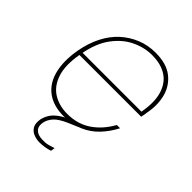

<svg xmlns="http://www.w3.org/2000/svg" viewBox="-198 -624 916 916"><g transform="rotate(45 260.5 -165.5)"><path d="M220 12Q149 12 105 -21Q61 -54 46 -114.5Q31 -175 45 -256Q56 -317 80.5 -365Q105 -413 141 -445.5Q177 -478 221 -495.5Q265 -513 315 -513Q388 -513 430 -480.5Q472 -448 486 -396Q500 -344 488 -282Q487 -272 485.5 -265Q484 -258 482 -248H55L58 -266H466Q480 -343 464 -393.5Q448 -444 409 -468.5Q370 -493 311 -493Q259 -493 209 -469Q159 -445 121 -394Q83 -343 68 -261L66 -251Q51 -167 68.5 -113Q86 -59 127 -33.5Q168 -8 223 -8Q292 -8 343 -42.5Q394 -77 428 -138H450Q427 -94 395 -60Q363 -26 319 -7Q275 12 220 12ZM225 182Q207 182 187.5 175Q168 168 157 150.5Q146 133 151 102Q155 83 165.5 65Q176 47 197 31Q218 15 251 1L316 -26L325 -10L255 20Q212 39 194 59Q176 79 171 102Q165 130 179.5 146Q194 162 225 163Q248 164 265 159.5Q282 155 296 150L293 171Q278 176 260.5 179Q243 182 225 182Z"/></g></svg>

Font: DM Sans 18pt Thin
Style: Italic
Weight: 250
Italic angle: -10°
Designer: Colophon Foundry, Jonny Pinhorn
Foundry: Colophon Foundry
Version: Version 4.004;gftools[0.9.30]